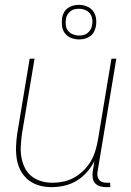

<svg xmlns="http://www.w3.org/2000/svg" viewBox="-20 -761 540 789"><path d="M192 8Q165 8 140.5 1Q116 -6 96.5 -21.5Q77 -37 65 -59.5Q53 -82 49 -107.5Q45 -133 46 -159.5Q47 -186 51 -213L102 -520H122L70 -210Q67 -186 65.5 -162Q64 -138 68 -115Q72 -92 82 -71.5Q92 -51 109.5 -37Q127 -23 149.5 -16.5Q172 -10 196 -10Q218 -10 241.5 -15Q265 -20 286 -32Q307 -44 324.5 -61.5Q342 -79 354 -100Q366 -121 372.5 -143.5Q379 -166 383 -189L438 -520H458L381 -56Q379 -47 380.5 -38Q382 -29 387.5 -22Q393 -15 401.5 -12.5Q410 -10 419 -10H433V8H416Q403 8 391 4.5Q379 1 371 -8Q363 -17 361 -30Q359 -43 361 -56L368 -99Q356 -75 337 -53.5Q318 -32 294.5 -18Q271 -4 244.5 2Q218 8 192 8ZM305 -599Q288 -599 272.5 -605Q257 -611 247 -624Q237 -637 235 -653.5Q233 -670 235 -687Q237 -699 243 -710Q249 -721 259 -728Q269 -735 280.5 -738Q292 -741 304 -741Q321 -741 336.5 -735Q352 -729 362 -716Q372 -703 374.5 -686.5Q377 -670 374 -653Q372 -641 366 -630Q360 -619 350 -612Q340 -605 328.5 -602Q317 -599 305 -599ZM305 -615Q314 -615 323 -617Q332 -619 339.5 -625Q347 -631 352 -639.5Q357 -648 358 -657Q361 -670 359 -683Q357 -696 349.5 -705.5Q342 -715 330 -720Q318 -725 305 -725Q296 -725 286.5 -723Q277 -721 269.5 -715Q262 -709 257 -700.5Q252 -692 251 -683Q249 -670 250.5 -657Q252 -644 259.5 -634.5Q267 -625 279.5 -620Q292 -615 305 -615Z"/></svg>

Font: Iosevka Term Curly Thin
Style: Italic
Weight: 100
Italic angle: -9°
Designer: Belleve Invis
Foundry: Belleve Invis
Version: Version 32.3.0